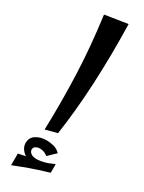

<svg xmlns="http://www.w3.org/2000/svg" viewBox="-263 -765 815 1083"><g transform="rotate(30 144.5 -223.5)"><path d="M104 18Q107 -81 106.5 -170.5Q106 -260 102.5 -347Q99 -434 91 -523.5Q83 -613 70 -711L217 -734Q222 -531 213 -348Q204 -165 180 -2ZM163 211 145 213Q97 213 73 189.5Q49 166 49 138Q49 101 78 83Q107 65 144 65Q167 65 191.5 71Q216 77 235 97L187 143Q176 134 163.5 129Q151 124 136 124Q121 124 109 131Q97 138 97 152Q97 169 116.5 179.5Q136 190 175 183Q201 178 216 172.5Q231 167 256 156V207ZM41 287V211Q84 202 118 195Q152 188 185 182Q218 176 256 170V212Q216 224 185 234Q154 244 121 256Q88 268 41 287Z"/></g></svg>

Font: Marhey Light
Style: Regular
Weight: 400
Version: Version 1.000